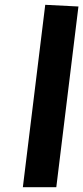

<svg xmlns="http://www.w3.org/2000/svg" viewBox="-20 -778 346 798"><path d="M75 0 168 -758 306 -751 214 0Z"/></svg>

Font: Expletus Sans
Style: Italic
Weight: 400
Italic angle: -7°
Designer: Jasper de Waard
Foundry: Designtown
Version: Version 7.500